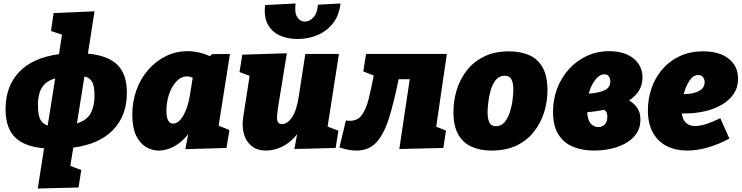

<svg xmlns="http://www.w3.org/2000/svg" viewBox="-20 -850 4260 1103"><path d="M431 227 197 233 233 2Q119 -8 65.5 -62Q12 -116 12 -223Q12 -354 89.5 -436Q167 -518 319 -539L336 -651L273 -672L288 -775L523 -785L485 -542Q601 -531 655 -477Q709 -423 709 -317Q709 -187 630.5 -104.5Q552 -22 401 -2L384 103L447 127ZM523 -300Q523 -359 507.5 -382.5Q492 -406 465 -411L422 -141Q483 -161 503 -203Q523 -245 523 -300ZM198 -246Q198 -186 213 -161Q228 -136 254 -129L297 -400Q255 -387 234 -364Q213 -341 205.5 -311Q198 -281 198 -246Z M892 15Q852 15 817 -6.5Q782 -28 761 -73Q740 -118 740 -191Q740 -267 764 -333Q788 -399 831.5 -449Q875 -499 933 -527.5Q991 -556 1058 -556Q1089 -556 1121.5 -549Q1154 -542 1186 -527L1198 -539L1301 -540L1236 -128L1298 -103L1281 0L1045 7L1061 -79Q1025 -33 980.5 -9Q936 15 892 15ZM974 -140Q1006 -140 1032.5 -185Q1059 -230 1071 -303L1087 -403Q1071 -411 1054 -411Q1020 -411 993 -382Q966 -353 951 -308Q936 -263 936 -214Q936 -140 974 -140Z M1509 15Q1459 15 1426.5 -10.5Q1394 -36 1381.5 -79Q1369 -122 1377 -176L1414 -414L1356 -436L1372 -536L1628 -544L1576 -225Q1573 -203 1571.5 -183Q1570 -163 1576 -150Q1582 -137 1600 -137Q1631 -137 1657.5 -176Q1684 -215 1696 -294L1734 -540H1927L1862 -123L1924 -99L1908 0L1671 6L1687 -79Q1649 -31 1602 -8Q1555 15 1509 15ZM1689 -626Q1633 -626 1588 -646Q1543 -666 1519 -709Q1495 -752 1503 -821L1678 -830Q1671 -776 1688 -751Q1705 -726 1731 -726Q1759 -726 1781.5 -751.5Q1804 -777 1806 -823L1936 -830Q1928 -760 1891.5 -714.5Q1855 -669 1801.5 -647.5Q1748 -626 1689 -626Z M1930 -3 1967 -158Q1973 -157 1979.5 -156.5Q1986 -156 1991 -156Q2035 -156 2059.5 -190.5Q2084 -225 2098.5 -284Q2113 -343 2127 -416L2067 -440L2083 -540H2547L2486 -122L2542 -100L2527 0L2274 6L2334 -395H2270Q2244 -266 2215.5 -174Q2187 -82 2143.5 -33.5Q2100 15 2029 15Q1984 15 1930 -3Z M2905 -555Q2970 -555 3019.5 -533.5Q3069 -512 3097 -463Q3125 -414 3125 -331Q3125 -267 3106 -205.5Q3087 -144 3048 -94Q3009 -44 2948.5 -14.5Q2888 15 2804 15Q2739 15 2689.5 -7Q2640 -29 2612.5 -77.5Q2585 -126 2585 -207Q2585 -271 2603.5 -332.5Q2622 -394 2661 -444.5Q2700 -495 2760.5 -525Q2821 -555 2905 -555ZM2879 -415Q2848 -415 2828.5 -391Q2809 -367 2799 -332Q2789 -297 2785 -262Q2781 -227 2781 -205Q2781 -169 2791 -147Q2801 -125 2829 -125Q2860 -125 2879.5 -149Q2899 -173 2910 -208.5Q2921 -244 2925 -279Q2929 -314 2929 -336Q2929 -371 2918.5 -393Q2908 -415 2879 -415Z M3394 15Q3324 15 3270.5 -7.5Q3217 -30 3187 -79Q3157 -128 3157 -208Q3157 -279 3181 -342Q3205 -405 3248.5 -453Q3292 -501 3351 -528.5Q3410 -556 3480 -556Q3567 -556 3619 -514.5Q3671 -473 3671 -404Q3671 -323 3594 -273Q3625 -255 3642.5 -227.5Q3660 -200 3659 -160Q3658 -101 3619.5 -62Q3581 -23 3521 -4Q3461 15 3394 15ZM3452 -423Q3424 -423 3399.5 -391.5Q3375 -360 3362 -312Q3425 -317 3455.5 -332.5Q3486 -348 3486 -382Q3486 -400 3477.5 -411.5Q3469 -423 3452 -423ZM3469 -180Q3469 -210 3451 -219Q3406 -210 3353 -205Q3357 -156 3375.5 -138Q3394 -120 3417 -120Q3439 -120 3454 -135Q3469 -150 3469 -180Z M3928 15Q3863 15 3812 -10Q3761 -35 3731.5 -87Q3702 -139 3702 -218Q3702 -283 3723 -343.5Q3744 -404 3784.5 -451.5Q3825 -499 3884 -527Q3943 -555 4019 -555Q4113 -555 4166.5 -512.5Q4220 -470 4220 -398Q4220 -348 4194.5 -310.5Q4169 -273 4126 -248Q4083 -223 4027.5 -210.5Q3972 -198 3912 -198Q3904 -198 3897 -198Q3902 -160 3922 -143Q3942 -126 3973 -126Q4002 -126 4038.5 -138Q4075 -150 4118 -171L4170 -54Q4107 -20 4045 -2.5Q3983 15 3928 15ZM3992 -419Q3962 -419 3940.5 -386Q3919 -353 3908 -310Q3912 -310 3919 -310Q3961 -310 3994.5 -327Q4028 -344 4028 -378Q4028 -395 4018.5 -407Q4009 -419 3992 -419Z"/></svg>

Font: Bitter Black
Style: Italic
Weight: 900
Italic angle: -9°
Designer: Sol Matas, and Bitter project Authors
Foundry: Sol Matas
Version: Version 2.001